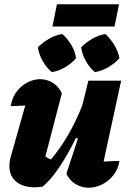

<svg xmlns="http://www.w3.org/2000/svg" viewBox="-20 -869 604 897"><path d="M290 -57 344 -221 335 -225Q296 -145 254.5 -84Q213 -23 178 3Q159 6 142 6Q87 6 55.5 -20.5Q24 -47 24 -93Q24 -115 30 -136L98 -376Q64 -374 30 -373Q40 -432 81 -465.5Q122 -499 168 -499Q198 -499 225.5 -483Q253 -467 269 -433L192 -138Q204 -129 218 -124Q261 -175 297 -236.5Q333 -298 364 -375L393 -492H546L464 -114Q500 -117 538 -117Q532 -78 509.5 -50Q487 -22 456.5 -7Q426 8 394 8Q363 8 335 -8Q307 -24 290 -57ZM225 -745 246 -849H536L515 -745ZM222 -532Q198 -552 180 -583Q162 -614 157 -648Q179 -670 208.5 -687.5Q238 -705 271 -710Q296 -688 313.5 -658.5Q331 -629 335 -597Q315 -573 284.5 -555Q254 -537 222 -532ZM423 -532Q399 -552 381.5 -583Q364 -614 359 -648Q381 -670 410.5 -687.5Q440 -705 473 -710Q496 -688 514 -658.5Q532 -629 538 -597Q517 -573 486 -555Q455 -537 423 -532Z"/></svg>

Font: Piazzolla ExtraBold
Style: Italic
Weight: 800
Italic angle: -11.3°
Designer: Juan Pablo del Peral
Foundry: Huerta Tipografica
Version: Version 1.330